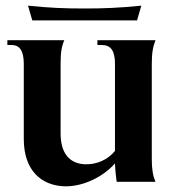

<svg xmlns="http://www.w3.org/2000/svg" viewBox="-20 -642 605 678"><path d="M210 16C273 17 344 -17 386 -65C387 -39 390 -14 392 0H529C520 -22 516 -43 516 -80V-416C516 -456 520 -476 529 -500H324V-483H340C371 -483 386 -463 386 -417V-109C360 -77 320 -60 278 -62C226 -65 194 -100 194 -171V-416C194 -456 197 -476 207 -500H6V-483H21C50 -483 64 -462 64 -416V-151C64 -41 125 14 210 16ZM79 -622 94 -570H464L479 -622C401 -614 343 -612 279 -612C207 -612 157 -614 79 -622Z"/></svg>

Font: Sinistre
Style: Bold
Weight: 700
Designer: Jules Durand
Foundry: Collletttivo
Version: Version 69.420;Glyphs 3.2 (3217)